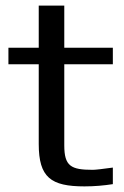

<svg xmlns="http://www.w3.org/2000/svg" viewBox="-20 -654 442 684"><path d="M209 -136V-425H382V-484H209V-634H118V-484H10V-425H118V-141C118 -22 161 10 281 10C316 10 350 7 382 2V-57C345 -52 321 -49 310 -49C233 -49 209 -62 209 -136Z"/></svg>

Font: Gamestation Text
Style: Bold
Weight: 400
Designer: Jonas Hecksher
Foundry: Jonas Hecksher, Playtypeª, e-types AS
Version: Version 1.003